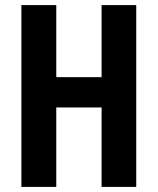

<svg xmlns="http://www.w3.org/2000/svg" viewBox="-20 -734 619 754"><path d="M515 0V-714H379V-431H201V-714H64V0H201V-312H379V0Z"/></svg>

Font: Noto Sans Myanmar UI ExtraCondensed
Style: Bold
Weight: 700
Width: 2
Designer: Monotype Design Team
Foundry: Monotype Imaging Inc.
Version: Version 2.103